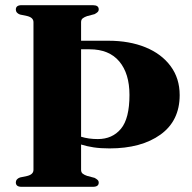

<svg xmlns="http://www.w3.org/2000/svg" viewBox="-20 -720 739 740"><path d="M292.5 -65.5Q292.5 -55.5 299 -50.5Q305.5 -45.5 316 -42L344.5 -34.5Q352 -30.5 356.2 -26.5Q360.5 -22.5 360.5 -16Q360.5 0 338 0H63Q41 0 41 -17Q41 -30 57 -36L85.5 -42Q109 -48 109 -65.5V-634.5Q109 -652 85.5 -658L57 -664Q41 -670 41 -683Q41 -700 63 -700H338Q360.5 -700 360.5 -684Q360.5 -677.5 356.2 -673.5Q352 -669.5 344.5 -665.5L316 -658Q305.5 -654.5 299 -649.5Q292.5 -644.5 292.5 -634.5V-563H397.5Q478.5 -563 540.5 -537.8Q602.5 -512.5 637.5 -465.2Q672.5 -418 672.5 -353.5Q672.5 -254.5 598.5 -201.2Q524.5 -148 402 -148Q367.5 -148 341 -152Q314.5 -156 292.5 -163ZM325.5 -530H292.5V-193Q321.5 -184 357 -184Q413 -184 446 -223.5Q479 -263 479 -354Q479 -436.5 439.8 -483.2Q400.5 -530 325.5 -530Z"/></svg>

Font: Fraunces 72pt
Style: Bold
Weight: 700
Version: Version 1.000;[b76b70a41]